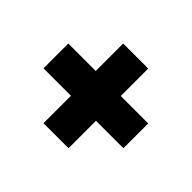

<svg xmlns="http://www.w3.org/2000/svg" viewBox="-92 -577 604 604"><g transform="rotate(-45 209.5 -275.5)"><path d="M154.3 -219.7H32.2V-331.1H154.3V-453.1H264.6V-331.1H386.7V-219.7H264.6V-97.7H154.3Z"/></g></svg>

Font: Dinish Condensed
Style: Bold
Weight: 700
Width: 3
Designer: Bert Driehuis
Foundry: Playbeing
Version: Version 3.006; git-39231f3c-release